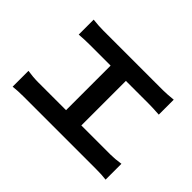

<svg xmlns="http://www.w3.org/2000/svg" viewBox="-122 -981 1243 1243"><g transform="rotate(45 500.0 -359.0)"><path d="M139 -698Q191 -692 234 -692H778Q814 -692 872 -698V-561Q812 -565 778 -565H567V-157H832Q874 -157 926 -165V-20Q890 -25 832 -25H173Q116 -25 75 -20V-165Q125 -157 173 -157H427V-565H234Q189 -565 139 -561Z"/></g></svg>

Font: Swei Fan Sans CJK TC
Style: Bold
Weight: 700
Version: Version 2.130